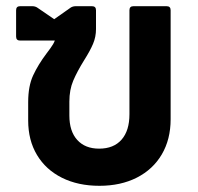

<svg xmlns="http://www.w3.org/2000/svg" viewBox="-20 -588 640 620"><path d="M518 -568Q531 -568 531 -555V-203Q531 -138 502.5 -89.5Q474 -41 422 -14.5Q370 12 301 12Q232 12 180 -14Q128 -40 99.5 -87.5Q71 -135 71 -199V-258Q71 -310 87 -344.5Q103 -379 130 -415Q133 -419 143 -432.5Q153 -446 157 -457H45Q32 -457 32 -470V-555Q32 -568 45 -568H84Q94 -568 101 -563L155 -526L209 -564Q216 -568 225 -568H277Q290 -568 290 -555V-494Q290 -469 280.5 -446.5Q271 -424 252 -394Q229 -357 216.5 -327.5Q204 -298 204 -260V-215Q204 -164 229.5 -136Q255 -108 300 -108Q347 -108 372.5 -137Q398 -166 398 -219V-555Q398 -568 411 -568Z"/></svg>

Font: LINE Seed Sans TH
Style: Bold
Weight: 700
Designer: Dalton Maag Ltd | Thai characters by Cadson Demak Co.,Ltd.
Foundry: Dalton Maag Ltd
Version: Version 1.002